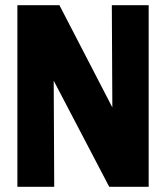

<svg xmlns="http://www.w3.org/2000/svg" viewBox="-20 -720 640 740"><path d="M47 0V-700H209L413 -306L411 -700H553V0H401L187 -409L189 0Z"/></svg>

Font: Red Hat Mono
Style: Regular
Weight: 300
Monospace: yes
Designer: Pentagram, MCKL
Foundry: Pentagram, MCKL
Version: Version 1.023